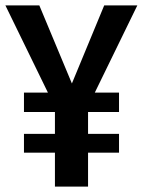

<svg xmlns="http://www.w3.org/2000/svg" viewBox="-24 -693 530 713"><path d="M486 -673H363L243 -383L122 -673H-4L154 -349H65V-277H180V-196H65V-126H180V0H303V-126H418V-196H303V-277H418V-349H328Z"/></svg>

Font: Fira Sans Condensed Medium
Style: Regular
Weight: 500
Width: 3
Designer: Carrois Corporate & Edenspiekermann AG
Foundry: Carrois Corporate GbR & Edenspiekermann AG
Version: Version 4.202;PS 004.202;hotconv 1.0.88;makeotf.lib2.5.64775